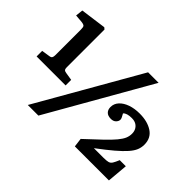

<svg xmlns="http://www.w3.org/2000/svg" viewBox="-139 -999 1292 1292"><g transform="rotate(45 506.5 -353.0)"><path d="M36 -259V-312L95 -321Q110 -323 114.5 -331Q119 -339 119 -353V-598Q119 -619 114 -626.5Q109 -634 88 -637L29 -642L35 -695L219 -720L231 -710V-351Q231 -336 236 -329.5Q241 -323 256 -321L312 -312V-259ZM225 14 642 -714H742L326 14ZM646 -13 638 -76Q706 -139 749.5 -180.5Q793 -222 816.5 -250.5Q840 -279 849 -300.5Q858 -322 858 -346Q858 -378 838 -398.5Q818 -419 783 -419Q735 -419 718 -399Q726 -385 731 -375Q736 -365 736 -357Q736 -342 723 -328.5Q710 -315 686 -315Q657 -315 642.5 -330Q628 -345 628 -370Q628 -402 650.5 -426.5Q673 -451 711.5 -464.5Q750 -478 799 -478Q873 -478 921 -446.5Q969 -415 969 -352Q969 -325 959 -300.5Q949 -276 924 -247.5Q899 -219 855.5 -182Q812 -145 745 -95H835Q865 -95 880 -99Q895 -103 904 -117.5Q913 -132 925 -161H983L970 -13Z"/></g></svg>

Font: Literata SemiBold
Style: Regular
Weight: 600
Designer: Latin by Veronika Burian and Jose Scaglione. Greek by Irene Vlachou. Cyrillic by Vera Evstafieva.
Foundry: TypeTogether
Version: Version 3.103; ttfautohint (v1.8.4.7-5d5b);gftools[0.9.29]